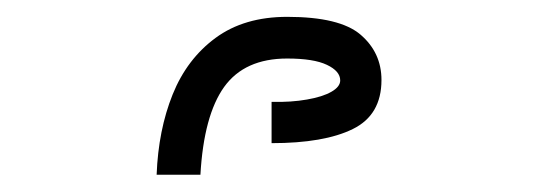

<svg xmlns="http://www.w3.org/2000/svg" viewBox="-20 -816 640 228"><path d="M384 -720.5Q384 -731.5 368.2 -739Q352.5 -746.5 321 -746.5Q270.5 -746.5 246.2 -712.8Q222 -679 218 -608.5H166Q168 -661.5 185 -703.8Q202 -746 236 -771Q270 -796 321 -796Q383.5 -796 408.2 -774.8Q433 -753.5 433 -721Q433 -679.5 399 -662.8Q365 -646 302.5 -646V-695Q326 -694.5 344.5 -697.8Q363 -701 373.5 -707Q384 -713 384 -720.5Z"/></svg>

Font: JuliaMono Light
Style: Regular
Weight: 300
Monospace: yes
Designer: cormullion
Foundry: corm
Version: Version 0.054; ttfautohint (v1.8.4)